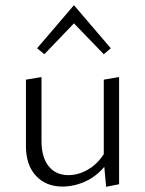

<svg xmlns="http://www.w3.org/2000/svg" viewBox="-20 -715 560 740"><path d="M151 -506 123 -529 265 -695 407 -529 380 -506 265 -625ZM439 -418V-5L389 5L382 -72Q350 -34 307.5 -15Q265 4 220 4Q157 4 118.5 -37.5Q80 -79 80 -152V-408L140 -418V-171Q140 -109 167.5 -74.5Q195 -40 244 -40Q281 -40 317.5 -60.5Q354 -81 380 -121V-408Z"/></svg>

Font: Ysabeau Infant Semilight
Style: Regular
Weight: 300
Designer: Christian Thalmann (Catharsis Fonts)
Version: Version 0.003